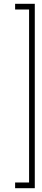

<svg xmlns="http://www.w3.org/2000/svg" viewBox="-20 -770 222 1010"><path d="M163 220H59.5V190H133V-720H59.5V-750H163Z"/></svg>

Font: Imbue 10pt Thin
Style: Regular
Weight: 100
Designer: Tyler Finck
Foundry: Etcetera Type Company
Version: Version 1.102; ttfautohint (v1.8.3)